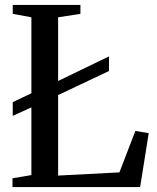

<svg xmlns="http://www.w3.org/2000/svg" viewBox="-20 -763 639 783"><path d="M31 0V-36L108 -49V-692.5L32 -706.5V-743H308V-706.5L217 -692.5V-47L467 -60L532 -229L586.5 -220L551.5 0ZM32 -290.5V-346.5L134 -395L171 -410.5L424.5 -533V-473.5L170 -353L134 -337Z"/></svg>

Font: Merriweather 72pt
Style: Regular
Weight: 400
Version: Version 2.100